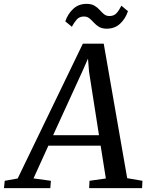

<svg xmlns="http://www.w3.org/2000/svg" viewBox="-86 -974 762 994"><path d="M-65.5 0 -61.5 -38 5.5 -50 343 -748H451L572.5 -51.5L651.5 -38L649.5 0H375.5L377.5 -38L462 -50L435 -220H164.5L87.5 -50.5L177.5 -38L174.5 0ZM189 -274H426.5L375 -602.5L369.5 -670.5L342 -608ZM467 -825.5Q442 -825.5 426.5 -835Q411 -844.5 399.8 -857Q388.5 -869.5 377 -879Q365.5 -888.5 348.5 -888.5Q325 -888.5 311.5 -873.2Q298 -858 286 -835.5L252 -863.5Q265.5 -903 293.5 -928.5Q321.5 -954 362 -954Q387.5 -954 403.2 -944.5Q419 -935 430 -922.5Q441 -910 452.5 -900.5Q464 -891 480.5 -891Q504 -891 517.5 -906Q531 -921 542.5 -944.5L576.5 -916Q563 -876 535.2 -850.8Q507.5 -825.5 467 -825.5Z"/></svg>

Font: Merriweather 28pt
Style: Italic
Weight: 400
Italic angle: -7.8°
Version: Version 2.101